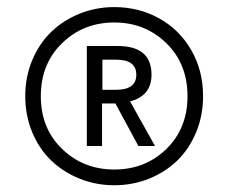

<svg xmlns="http://www.w3.org/2000/svg" viewBox="-20 -726 661 555"><path d="M310.5 -705.5Q381 -705.5 439.5 -673.2Q498 -641 532.5 -581.8Q567 -522.5 567 -448Q567 -392 547 -343.8Q527 -295.5 492.5 -262Q458 -228.5 410.8 -209.5Q363.5 -190.5 310.5 -190.5Q257.5 -190.5 210.2 -209.5Q163 -228.5 128.2 -261.8Q93.5 -295 73.2 -343.5Q53 -392 53 -448Q53 -504 73.2 -552.2Q93.5 -600.5 128.2 -634Q163 -667.5 210.2 -686.5Q257.5 -705.5 310.5 -705.5ZM98 -448Q98 -355 159.5 -295.5Q221 -236 310.5 -236Q400 -236 461 -295.5Q522 -355 522 -448Q522 -541.5 460.8 -601.2Q399.5 -661 310.5 -661Q221 -661 159.5 -601.2Q98 -541.5 98 -448ZM231 -304V-593H320.5Q418 -593 418 -510Q418 -479 401.8 -459.5Q385.5 -440 356 -433L428 -304H380L313.5 -427H275V-304ZM276 -466.5H316Q374 -466.5 374 -510Q374 -553.5 316 -553.5H276Z"/></svg>

Font: HK Grotesk Medium
Style: Regular
Weight: 500
Designer: Alfredo Marco Pradil
Foundry: Hanken Design Co.
Version: Version 3.001;FEAKit 1.0